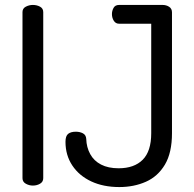

<svg xmlns="http://www.w3.org/2000/svg" viewBox="-20 -751 784 777"><path d="M113 0Q98 0 84.5 -7.5Q71 -15 71 -30V-702Q71 -717 84.5 -724Q98 -731 113 -731Q129 -731 142 -724Q155 -717 155 -702V-30Q155 -15 142 -7.5Q129 0 113 0ZM463 6Q398 6 349 -17Q300 -40 272.5 -81.5Q245 -123 245 -177Q245 -201 256 -209.5Q267 -218 287 -218Q303 -218 315.5 -211.5Q328 -205 329 -189Q330 -155 345 -127.5Q360 -100 389 -85Q418 -70 460 -70Q523 -70 557.5 -104.5Q592 -139 592 -212V-655H462Q448 -655 440.5 -667Q433 -679 433 -694Q433 -707 439.5 -719Q446 -731 462 -731H638Q653 -731 664.5 -723.5Q676 -716 676 -701V-212Q676 -133 647.5 -85Q619 -37 570.5 -15.5Q522 6 463 6Z"/></svg>

Font: Dosis Medium
Style: Regular
Weight: 500
Designer: EdgarTolentino, PabloImpallari, IginoMarini
Foundry: EdgarTolentino, PabloImpallari, IginoMarini
Version: Version 3.001; ttfautohint (v1.8.2)